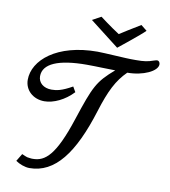

<svg xmlns="http://www.w3.org/2000/svg" viewBox="-88 -880 845 952"><g transform="rotate(10 335.0 -404.5)"><path d="M656 -640C652 -640 646 -638 639 -636C611 -626 592 -623 551 -623C534 -623 517 -623 501 -624C388 -630 373 -631 357 -631C153 -631 40 -533 40 -434C40 -382 82 -343 139 -343C185 -343 241 -369 283 -414L268 -440C215 -410 189 -406 164 -406C124 -406 97 -429 97 -462C97 -525 173 -558 316 -558C369 -558 414 -555 459 -555C376 -483 363 -456 306 -283C244 -93 195 -52 133 -52C128 -52 123 -52 118 -53L104 -55C101 -56 87 -61 77 -66L54 -28C72 -15 101 -4 124 -4C252 -4 339 -119 408 -341C441 -447 470 -505 520 -554C600 -554 670 -588 670 -622C670 -632 664 -640 656 -640ZM449 -667C449 -667 557 -753 578 -775L548 -799C505 -773 455 -742 445 -735C401 -763 346 -805 346 -805L302 -781Z"/></g></svg>

Font: Marck Script
Style: Regular
Weight: 400
Designer: Denis Masharov, Marck Fogel
Foundry: Denis Masharov
Version: Version 1.002